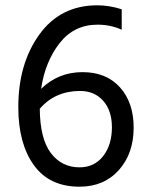

<svg xmlns="http://www.w3.org/2000/svg" viewBox="-20 -693 565 724"><path d="M280 -62Q336 -62 369 -104.5Q402 -147 402 -213Q402 -276 369 -313Q336 -350 282 -350Q188 -350 130 -283Q131 -169 172 -115.5Q213 -62 280 -62ZM439 -658V-581Q396 -600 348 -600Q259 -600 204.5 -530Q150 -460 135 -358Q200 -421 291 -421Q381 -421 432.5 -363.5Q484 -306 484 -212Q484 -114 428 -51.5Q372 11 280 11Q166 11 107.5 -70.5Q49 -152 49 -289Q49 -453 128.5 -563Q208 -673 347 -673Q392 -673 439 -658Z"/></svg>

Font: Hind Regular
Style: Regular
Weight: 400
Designer: Manushi Parikh, Satya Rajpurohit
Foundry: Indian Type Foundry
Version: Version 1.201;PS 1.0;hotconv 1.0.78;makeotf.lib2.5.61930; tt